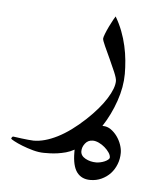

<svg xmlns="http://www.w3.org/2000/svg" viewBox="-92 -202 391 490"><g transform="rotate(5 103.0 42.5)"><path d="M228.5 177.7Q228.5 193.4 223.1 207Q217.8 220.7 208.3 231Q198.7 241.2 185.5 247.3Q172.4 253.4 156.7 253.4Q134.3 253.4 122.3 237.3Q110.4 221.2 110.4 186.5V179.7Q100.1 185.5 89.1 188.5Q78.1 191.4 67.9 192.9Q57.6 194.3 48.6 194.6Q39.6 194.8 33.2 194.8Q20 194.8 4.9 190.7Q-10.3 186.5 -23.2 181.4Q-36.1 176.3 -44.7 171.6Q-53.2 167 -53.2 166Q-53.2 164.6 -51.8 162.4Q-50.3 160.2 -48.8 160.2Q-48.3 160.2 -41.7 161.1Q-35.2 162.1 -26.9 163.1Q-18.6 164.1 -10 165Q-1.5 166 3.9 166Q31.7 166 64.7 149.4Q97.7 132.8 133.8 99.1Q166 68.8 183.1 41.5Q200.2 14.2 200.2 -3.9Q200.2 -10.7 193.6 -26.4Q187 -42 179.2 -58.8Q171.4 -75.7 164.8 -90.1Q158.2 -104.5 158.2 -108.9Q158.2 -112.3 161.9 -121.6Q165.5 -130.9 170.4 -140.9Q175.3 -150.9 179.7 -158.9Q184.1 -167 185.1 -168Q195.3 -150.9 202.4 -132.3Q209.5 -113.8 213.6 -95.2Q217.8 -76.7 219.5 -58.3Q221.2 -40 221.2 -23.9Q221.2 9.8 208.7 45.9Q196.3 82 175.8 113.3H177.7Q188 113.3 197.3 119.6Q206.5 126 213.6 135.7Q220.7 145.5 224.6 156.7Q228.5 168 228.5 177.7ZM201.7 191.9Q201.7 186 197 179.2Q192.4 172.4 185.5 166.5Q178.7 160.6 170.4 156.7Q162.1 152.8 154.8 152.8Q142.6 152.8 135.3 162.1Q127.9 171.4 127.9 182.1Q127.9 193.8 140.4 200.7Q152.8 207.5 168 207.5Q172.4 207.5 178.2 206.3Q184.1 205.1 189.2 202.9Q194.3 200.7 198 197.8Q201.7 194.8 201.7 191.9Z"/></g></svg>

Font: Scheherazade
Style: Regular
Weight: 400
Designer: SIL International
Foundry: SIL International
Version: Version 2.100 (build 932/914)